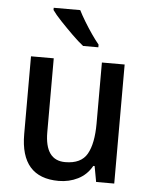

<svg xmlns="http://www.w3.org/2000/svg" viewBox="-54 -811 678 866"><g transform="rotate(5 284.5 -378.0)"><path d="M495 -539V0H413L400 -71H394Q371 -30 331 -10Q291 10 244 10Q71 10 71 -187V-539H174V-205Q174 -77 266 -77Q338 -77 365 -124.5Q392 -172 392 -263V-539ZM274 -766Q285 -744 302 -716Q319 -688 337 -662Q355 -636 370 -618V-606H301Q279 -623 250 -651.5Q221 -680 194 -708.5Q167 -737 154 -756V-766Z"/></g></svg>

Font: Noto Sans Georgian SemiCondensed Medium
Style: Regular
Weight: 500
Width: 4
Designer: Monotype Design Team, Akaki Razmadze
Foundry: Google LLC
Version: Version 2.005; ttfautohint (v1.8.4.7-5d5b)